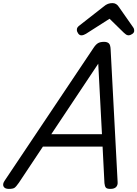

<svg xmlns="http://www.w3.org/2000/svg" viewBox="-75 -1205 886 1239"><path d="M-18 14Q-44 14 -52 -1.5Q-60 -17 -45 -39L528 -895Q543 -918 557.5 -926.5Q572 -935 597 -935Q616 -935 627 -925.5Q638 -916 639 -884L684 -31Q686 -11 674.5 1.5Q663 14 637 14Q615 14 608 5.5Q601 -3 599 -23L587 -259H202L47 -26Q29 0 18.5 7Q8 14 -18 14ZM256 -339H583L559 -794ZM450 -977Q438 -977 429.5 -989Q421 -1001 421 -1012Q421 -1022 424.5 -1027Q428 -1032 432 -1036L593 -1162Q608 -1175 621.5 -1180Q635 -1185 651 -1185Q664 -1185 674.5 -1178.5Q685 -1172 693 -1159L784 -1029Q789 -1022 790 -1016.5Q791 -1011 791 -1006Q791 -994 778 -985.5Q765 -977 756 -977Q746 -977 738.5 -982Q731 -987 724 -994L632 -1084L480 -987Q473 -983 465.5 -980Q458 -977 450 -977Z"/></svg>

Font: Playwrite DE LA
Style: Regular
Weight: 400
Designer: Veronika Burian, José Scaglione
Foundry: TypeTogether
Version: Version 1.002